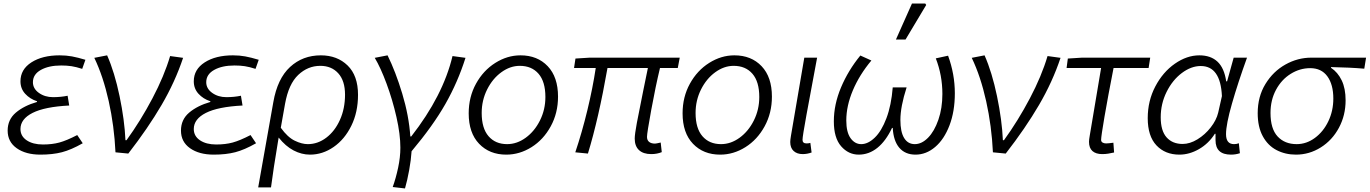

<svg xmlns="http://www.w3.org/2000/svg" viewBox="-20 -856 7697 1079"><path d="M23 -122Q23 -184 69 -223Q115 -262 188 -283V-287Q148 -300 121.5 -329Q95 -358 95 -399Q95 -466 156.5 -505.5Q218 -545 315 -545Q352 -545 384.5 -539Q417 -533 460 -520L442 -469Q408 -480 382 -484Q356 -488 324 -488Q254 -488 209.5 -463Q165 -438 165 -394Q165 -358 198.5 -334Q232 -310 278 -310Q322 -310 360 -318L369 -263Q231 -256 163 -221.5Q95 -187 95 -131Q95 -91 130 -67.5Q165 -44 221 -44Q273 -44 313.5 -55Q354 -66 414 -97L445 -51Q380 -14 328 -0.5Q276 13 207 13Q125 13 74 -23Q23 -59 23 -122Z M510 -531 582 -545Q624 -450 652 -315.5Q680 -181 685 -68H691Q770 -177 836.5 -303Q903 -429 936 -541L1009 -531Q964 -396 888 -266Q812 -136 701 7L629 0Q622 -148 591 -287.5Q560 -427 510 -531Z M997 -122Q997 -184 1043 -223Q1089 -262 1162 -283V-287Q1122 -300 1095.5 -329Q1069 -358 1069 -399Q1069 -466 1130.5 -505.5Q1192 -545 1289 -545Q1326 -545 1358.5 -539Q1391 -533 1434 -520L1416 -469Q1382 -480 1356 -484Q1330 -488 1298 -488Q1228 -488 1183.5 -463Q1139 -438 1139 -394Q1139 -358 1172.5 -334Q1206 -310 1252 -310Q1296 -310 1334 -318L1343 -263Q1205 -256 1137 -221.5Q1069 -187 1069 -131Q1069 -91 1104 -67.5Q1139 -44 1195 -44Q1247 -44 1287.5 -55Q1328 -66 1388 -97L1419 -51Q1354 -14 1302 -0.5Q1250 13 1181 13Q1099 13 1048 -23Q997 -59 997 -122Z M1783 -545Q1875 -545 1933.5 -488Q1992 -431 1992 -323Q1992 -226 1954.5 -149.5Q1917 -73 1855 -30Q1793 13 1722 13Q1675 13 1630 -10.5Q1585 -34 1546 -83L1542 -59Q1516 96 1503 197H1431L1516 -282Q1539 -414 1610 -479.5Q1681 -545 1783 -545ZM1919 -324Q1919 -402 1881 -444Q1843 -486 1780 -486Q1710 -486 1656 -435Q1602 -384 1582 -273L1558 -138Q1596 -85 1636 -65.5Q1676 -46 1710 -46Q1766 -46 1814 -82.5Q1862 -119 1890.5 -182.5Q1919 -246 1919 -324Z M2230 -26Q2230 -101 2208 -198Q2186 -295 2152.5 -385.5Q2119 -476 2086 -531L2158 -545Q2203 -454 2240.5 -330Q2278 -206 2286 -89H2291Q2470 -318 2523 -541L2596 -531Q2553 -395 2483.5 -272.5Q2414 -150 2293 -6Q2290 42 2279.5 100Q2269 158 2256 203L2187 195Q2205 145 2217.5 86Q2230 27 2230 -26Z M2614 -219Q2614 -311 2655 -385.5Q2696 -460 2763.5 -502.5Q2831 -545 2905 -545Q3000 -545 3058 -484Q3116 -423 3116 -313Q3116 -221 3075 -146Q3034 -71 2967 -29Q2900 13 2825 13Q2731 13 2672.5 -48Q2614 -109 2614 -219ZM3045 -311Q3045 -397 3006.5 -441.5Q2968 -486 2901 -486Q2847 -486 2797.5 -450Q2748 -414 2717.5 -353Q2687 -292 2687 -221Q2687 -135 2725.5 -90.5Q2764 -46 2830 -46Q2885 -46 2934.5 -82Q2984 -118 3014.5 -179Q3045 -240 3045 -311Z M3547 -77Q3547 -101 3559 -165.5Q3571 -230 3595 -347L3621 -474H3394Q3344 -189 3284 7L3213 0Q3251 -113 3281 -237Q3311 -361 3328 -474H3206L3214 -527L3294 -532H3800L3789 -474H3689Q3664 -370 3640 -239Q3616 -108 3616 -87Q3616 -68 3628 -58.5Q3640 -49 3661 -49Q3667 -49 3693 -55L3699 -1Q3672 10 3640 10Q3595 10 3571 -12.5Q3547 -35 3547 -77Z M3816 -219Q3816 -311 3857 -385.5Q3898 -460 3965.5 -502.5Q4033 -545 4107 -545Q4202 -545 4260 -484Q4318 -423 4318 -313Q4318 -221 4277 -146Q4236 -71 4169 -29Q4102 13 4027 13Q3933 13 3874.5 -48Q3816 -109 3816 -219ZM4247 -311Q4247 -397 4208.5 -441.5Q4170 -486 4103 -486Q4049 -486 3999.5 -450Q3950 -414 3919.5 -353Q3889 -292 3889 -221Q3889 -135 3927.5 -90.5Q3966 -46 4032 -46Q4087 -46 4136.5 -82Q4186 -118 4216.5 -179Q4247 -240 4247 -311Z M4421 -58Q4421 -69 4425 -93L4500 -532H4572L4564 -489Q4534 -330 4512 -209.5Q4490 -89 4490 -70Q4490 -50 4513 -50Q4524 -50 4534 -53L4541 1Q4516 10 4491 10Q4459 10 4440 -7.5Q4421 -25 4421 -58Z M4666 -174Q4666 -269 4706.5 -365Q4747 -461 4815 -544L4877 -516Q4810 -436 4773 -348.5Q4736 -261 4736 -179Q4736 -113 4760 -79.5Q4784 -46 4820 -46Q4858 -46 4896 -82.5Q4934 -119 4961.5 -191.5Q4989 -264 4997 -365H5075Q5040 -256 5040 -182Q5040 -115 5061 -80.5Q5082 -46 5121 -46Q5160 -46 5195.5 -82Q5231 -118 5253.5 -183Q5276 -248 5276 -328Q5276 -433 5239 -528L5308 -543Q5346 -439 5346 -332Q5346 -230 5316 -151.5Q5286 -73 5235.5 -30Q5185 13 5125 13Q5067 13 5034 -25.5Q5001 -64 4997 -137H4993Q4958 -63 4910.5 -25Q4863 13 4806 13Q4748 13 4707 -34Q4666 -81 4666 -174ZM5105 -836H5180L5185 -828L5069 -634H5015Z M5441 -531 5513 -545Q5555 -450 5583 -315.5Q5611 -181 5616 -68H5622Q5701 -177 5767.5 -303Q5834 -429 5867 -541L5940 -531Q5895 -396 5819 -266Q5743 -136 5632 7L5560 0Q5553 -148 5522 -287.5Q5491 -427 5441 -531Z M6100 -59Q6100 -71 6104 -93L6168 -474H5974L5981 -527L6061 -532H6444L6435 -474H6238Q6206 -311 6187 -200Q6168 -89 6168 -70Q6168 -60 6176 -55Q6184 -50 6196 -50Q6209 -50 6237 -54L6241 1Q6223 5 6207.5 7.5Q6192 10 6174 10Q6139 10 6119.5 -7Q6100 -24 6100 -59Z M6430 -192Q6430 -289 6472.5 -370Q6515 -451 6582.5 -498Q6650 -545 6720 -545Q6784 -545 6822 -509.5Q6860 -474 6871 -399H6876L6913 -532H6988Q6937 -391 6903.5 -274Q6870 -157 6870 -102Q6870 -46 6915 -46Q6930 -46 6942 -51L6948 5Q6924 13 6898 13Q6811 13 6811 -68V-104H6807Q6772 -49 6718 -18Q6664 13 6608 13Q6528 13 6479 -39Q6430 -91 6430 -192ZM6826 -223 6847 -316Q6839 -485 6728 -485Q6674 -485 6621.5 -445.5Q6569 -406 6536 -339.5Q6503 -273 6503 -197Q6503 -121 6536 -84Q6569 -47 6626 -47Q6667 -47 6709.5 -73Q6752 -99 6784 -140Q6816 -181 6826 -223Z M7048 -220Q7048 -313 7091.5 -384Q7135 -455 7204 -493.5Q7273 -532 7349 -532H7657L7647 -470Q7567 -477 7460 -479V-475Q7498 -450 7520 -404.5Q7542 -359 7542 -292Q7542 -208 7504.5 -138Q7467 -68 7402.5 -27.5Q7338 13 7263 13Q7203 13 7154 -12.5Q7105 -38 7076.5 -90.5Q7048 -143 7048 -220ZM7473 -302Q7473 -381 7439.5 -427Q7406 -473 7343 -473Q7285 -473 7233.5 -441Q7182 -409 7151 -351.5Q7120 -294 7120 -221Q7120 -132 7160 -89Q7200 -46 7267 -46Q7322 -46 7369.5 -81Q7417 -116 7445 -174.5Q7473 -233 7473 -302Z"/></svg>

Font: Nebula Sans Book
Style: Regular
Weight: 400
Italic angle: -9°
Designer: Paul D. Hunt for Adobe (as Source Sans)
Foundry: Nebula Entertainment & Broadcasting LLC
Version: Version 1.010